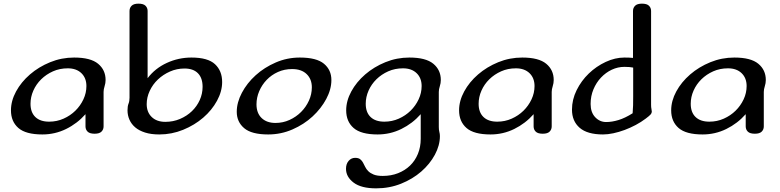

<svg xmlns="http://www.w3.org/2000/svg" viewBox="-20 -722 4272 1051"><path d="M386 -407Q476 -407 517 -373Q558 -339 558 -284Q558 -267 552.5 -250Q547 -233 547 -219V-30Q547 -13 535.5 -1.5Q524 10 498 10Q471 10 459.5 -1.5Q448 -13 448 -30V-97Q403 -46 342 -16Q281 14 212 14Q121 14 80.5 -21.5Q40 -57 40 -118Q40 -170 68 -221.5Q96 -273 144 -314.5Q192 -356 254.5 -381.5Q317 -407 386 -407ZM351 -348Q307 -348 270 -331.5Q233 -315 205.5 -288Q178 -261 162.5 -226Q147 -191 147 -154Q147 -107 173.5 -81.5Q200 -56 249 -56Q291 -56 328 -72.5Q365 -89 392.5 -116Q420 -143 436.5 -178Q453 -213 453 -251Q453 -295 425.5 -321.5Q398 -348 351 -348Z M852 14Q807 14 774 3.5Q741 -7 720 -25Q699 -43 688.5 -67Q678 -91 678 -118Q678 -141 683.5 -154.5Q689 -168 689 -187V-662Q689 -679 700.5 -690.5Q712 -702 738 -702Q765 -702 776.5 -690.5Q788 -679 788 -662V-294Q829 -348 893 -377.5Q957 -407 1028 -407Q1118 -407 1157 -370.5Q1196 -334 1196 -273Q1196 -222 1168 -170.5Q1140 -119 1092.5 -78Q1045 -37 982.5 -11.5Q920 14 852 14ZM885 -55Q928 -55 965.5 -71Q1003 -87 1030.5 -113.5Q1058 -140 1073.5 -174.5Q1089 -209 1089 -247Q1089 -295 1063.5 -321Q1038 -347 990 -347Q948 -347 910.5 -330.5Q873 -314 844.5 -287Q816 -260 799.5 -224.5Q783 -189 783 -152Q783 -108 810.5 -81.5Q838 -55 885 -55Z M1621 -407Q1713 -407 1753.5 -373Q1794 -339 1794 -284Q1794 -233 1766 -180.5Q1738 -128 1691 -84.5Q1644 -41 1581 -13.5Q1518 14 1448 14Q1357 14 1316.5 -20.5Q1276 -55 1276 -110Q1276 -161 1304 -214Q1332 -267 1379.5 -310Q1427 -353 1489.5 -380Q1552 -407 1621 -407ZM1579 -344Q1537 -344 1501.5 -328Q1466 -312 1440 -285Q1414 -258 1399 -223Q1384 -188 1384 -151Q1384 -103 1412 -76Q1440 -49 1488 -49Q1529 -49 1565 -65.5Q1601 -82 1628 -109Q1655 -136 1671 -171Q1687 -206 1687 -244Q1687 -289 1658.5 -316.5Q1630 -344 1579 -344Z M2382 -27Q2382 -11 2385 0Q2388 11 2388 23Q2388 74 2360.5 125Q2333 176 2286 217Q2239 258 2175.5 283.5Q2112 309 2039 309Q1957 309 1915.5 277.5Q1874 246 1874 202Q1874 175 1888.5 158.5Q1903 142 1924 142Q1942 142 1951.5 149.5Q1961 157 1967 168Q1973 179 1979 191.5Q1985 204 1996 215Q2007 226 2025.5 233.5Q2044 241 2075 241Q2121 241 2159 226Q2197 211 2224.5 184.5Q2252 158 2267.5 120.5Q2283 83 2283 38V-97Q2238 -46 2177 -16Q2116 14 2047 14Q1956 14 1915.5 -21.5Q1875 -57 1875 -118Q1875 -170 1903 -221.5Q1931 -273 1979 -314.5Q2027 -356 2089.5 -381.5Q2152 -407 2221 -407Q2311 -407 2352 -373Q2393 -339 2393 -284Q2393 -267 2387.5 -250Q2382 -233 2382 -219ZM2186 -348Q2142 -348 2105 -331.5Q2068 -315 2040.5 -288Q2013 -261 1997.5 -226Q1982 -191 1982 -154Q1982 -107 2008.5 -81.5Q2035 -56 2084 -56Q2126 -56 2163 -72.5Q2200 -89 2227.5 -116Q2255 -143 2271.5 -178Q2288 -213 2288 -251Q2288 -295 2260.5 -321.5Q2233 -348 2186 -348Z M2839 -407Q2929 -407 2970 -373Q3011 -339 3011 -284Q3011 -267 3005.5 -250Q3000 -233 3000 -219V-30Q3000 -13 2988.5 -1.5Q2977 10 2951 10Q2924 10 2912.5 -1.5Q2901 -13 2901 -30V-97Q2856 -46 2795 -16Q2734 14 2665 14Q2574 14 2533.5 -21.5Q2493 -57 2493 -118Q2493 -170 2521 -221.5Q2549 -273 2597 -314.5Q2645 -356 2707.5 -381.5Q2770 -407 2839 -407ZM2804 -348Q2760 -348 2723 -331.5Q2686 -315 2658.5 -288Q2631 -261 2615.5 -226Q2600 -191 2600 -154Q2600 -107 2626.5 -81.5Q2653 -56 2702 -56Q2744 -56 2781 -72.5Q2818 -89 2845.5 -116Q2873 -143 2889.5 -178Q2906 -213 2906 -251Q2906 -295 2878.5 -321.5Q2851 -348 2804 -348Z M3446 -352Q3435 -354 3425 -355Q3415 -356 3398 -356Q3362 -356 3329 -340.5Q3296 -325 3270 -297.5Q3244 -270 3228.5 -233Q3213 -196 3213 -153Q3213 -107 3238 -80.5Q3263 -54 3298 -54Q3330 -54 3366 -65Q3402 -76 3443 -102Q3445 -123 3445.5 -145.5Q3446 -168 3446 -196ZM3544 -148Q3544 -134 3546 -125.5Q3548 -117 3548 -111Q3548 -103 3541.5 -95.5Q3535 -88 3515 -73Q3490 -54 3460 -38Q3430 -22 3399 -10.5Q3368 1 3337.5 7.5Q3307 14 3281 14Q3195 14 3153 -22.5Q3111 -59 3111 -122Q3111 -177 3136.5 -228.5Q3162 -280 3203 -319.5Q3244 -359 3295.5 -383Q3347 -407 3398 -407Q3412 -407 3424.5 -406.5Q3437 -406 3445 -405V-662Q3445 -679 3456.5 -690.5Q3468 -702 3494 -702Q3521 -702 3532.5 -690.5Q3544 -679 3544 -662Z M4000 -407Q4090 -407 4131 -373Q4172 -339 4172 -284Q4172 -267 4166.5 -250Q4161 -233 4161 -219V-30Q4161 -13 4149.5 -1.5Q4138 10 4112 10Q4085 10 4073.5 -1.5Q4062 -13 4062 -30V-97Q4017 -46 3956 -16Q3895 14 3826 14Q3735 14 3694.5 -21.5Q3654 -57 3654 -118Q3654 -170 3682 -221.5Q3710 -273 3758 -314.5Q3806 -356 3868.5 -381.5Q3931 -407 4000 -407ZM3965 -348Q3921 -348 3884 -331.5Q3847 -315 3819.5 -288Q3792 -261 3776.5 -226Q3761 -191 3761 -154Q3761 -107 3787.5 -81.5Q3814 -56 3863 -56Q3905 -56 3942 -72.5Q3979 -89 4006.5 -116Q4034 -143 4050.5 -178Q4067 -213 4067 -251Q4067 -295 4039.5 -321.5Q4012 -348 3965 -348Z"/></svg>

Font: Sofadi One
Style: Regular
Weight: 400
Designer: Botjo Nikoltchev
Foundry: Botjo Nikoltchev
Version: Version 1.002